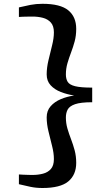

<svg xmlns="http://www.w3.org/2000/svg" viewBox="-20 -826 558 985"><path d="M198 138.5Q165 138.5 136.5 132.5Q108 126.5 77 119V69Q84 69.5 97.8 70.2Q111.5 71 126 71.2Q140.5 71.5 147.5 71.5Q175.5 71.5 200.5 65Q225.5 58.5 241 41Q256.5 23.5 256.5 -10Q256.5 -40.5 247.2 -77Q238 -113.5 228.8 -151.5Q219.5 -189.5 219.5 -224Q219.5 -258 239.8 -281Q260 -304 292.2 -317.5Q324.5 -331 360.5 -336Q324.5 -341.5 292.2 -354Q260 -366.5 239.8 -388.5Q219.5 -410.5 219.5 -444Q219.5 -479 228.8 -517.5Q238 -556 247.2 -593Q256.5 -630 256.5 -660Q256.5 -693 240.8 -710.5Q225 -728 200.2 -734.5Q175.5 -741 147.5 -741Q141 -741 126.8 -740.8Q112.5 -740.5 98.2 -740.2Q84 -740 77 -739V-788Q108 -795.5 136.5 -801Q165 -806.5 198 -806.5Q289.5 -806.5 330.2 -773.2Q371 -740 371 -678Q371 -643 363 -613.5Q355 -584 344.5 -556.5Q334 -529 326 -501.5Q318 -474 318 -444Q318 -421.5 327.2 -406.2Q336.5 -391 365.2 -383.8Q394 -376.5 453 -376.5V-301.5Q394 -301.5 365.2 -291.5Q336.5 -281.5 327.2 -264Q318 -246.5 318 -223.5Q318 -193.5 326 -166.2Q334 -139 344.5 -111.8Q355 -84.5 363 -54.8Q371 -25 371 9.5Q371 71 330.2 104.8Q289.5 138.5 198 138.5Z"/></svg>

Font: Merriweather 20pt SemiBold
Style: Regular
Weight: 600
Version: Version 2.100